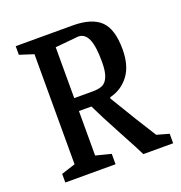

<svg xmlns="http://www.w3.org/2000/svg" viewBox="-113 -701 753 798"><g transform="rotate(-20 263.5 -301.5)"><path d="M42 0V-38.1L104 -58.1V-544.9L42 -564.9V-603H293.9Q377 -603 416 -566.2Q455.1 -529.3 455.1 -439Q455.1 -366.2 422.6 -323.7Q390.1 -281.2 337.9 -269V-263.2Q417.5 -130.4 464.8 -57.1L519 -42V0H387.2Q377 -22 325.7 -116.9Q274.4 -211.9 252 -259.8H196.8V-63L264.2 -45.9V0ZM196.8 -316.9H277.8Q305.7 -316.9 321.8 -324.2Q337.9 -331.5 347.4 -354.2Q356.9 -377 356.9 -418.9Q356.9 -488.8 342.8 -520.3Q328.6 -551.8 299.8 -551.8L196.8 -542Z"/></g></svg>

Font: Grenze
Style: Regular
Weight: 400
Designer: Renata Polastri
Foundry: Omnibus-Type
Version: Version 1.002;PS 001.002;hotconv 1.0.88;makeotf.lib2.5.64775